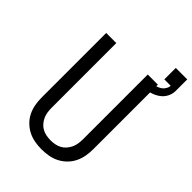

<svg xmlns="http://www.w3.org/2000/svg" viewBox="-252 -992 1114 1114"><g transform="rotate(45 305.5 -434.5)"><path d="M300 8Q272 8 243.5 3Q215 -2 189.5 -15Q164 -28 143.5 -48.5Q123 -69 110.5 -94.5Q98 -120 93 -148Q88 -176 88 -205V-735H171V-205Q171 -187 173.5 -169Q176 -151 183.5 -134.5Q191 -118 203 -104Q215 -90 230.5 -81.5Q246 -73 264 -69.5Q282 -66 300 -66Q318 -66 336 -69.5Q354 -73 369.5 -81.5Q385 -90 397 -104Q409 -118 416.5 -134.5Q424 -151 426.5 -169Q429 -187 429 -205V-735H512V-205Q512 -176 507 -148Q502 -120 489.5 -94.5Q477 -69 456.5 -48.5Q436 -28 410.5 -15Q385 -2 356.5 3Q328 8 300 8ZM471 -662 463 -711Q473 -712 483.5 -714Q494 -716 504 -719Q514 -722 524 -726Q534 -730 542.5 -736Q551 -742 557 -750.5Q563 -759 567 -769Q568 -773 568.5 -776Q569 -779 569 -783H517V-877H611V-783Q611 -757 599 -734Q587 -711 566 -696Q545 -681 520.5 -673.5Q496 -666 471 -662Z"/></g></svg>

Font: Iosevka SS04 Extended
Style: Regular
Weight: 400
Width: 7
Monospace: yes
Designer: Belleve Invis
Foundry: Belleve Invis
Version: Version 19.0.0; ttfautohint (v1.8.4)